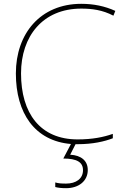

<svg xmlns="http://www.w3.org/2000/svg" viewBox="-20 -744 654 1004"><path d="M439 145C439 97 405 68 347 65L375 10C379 10 382 10 386 10C465 10 526 -4 570 -21V-44C522 -27 463 -15 386 -15C189 -15 90 -153 90 -360C90 -555 204 -699 405 -699C460 -699 516 -692 573 -662L583 -687C528 -712 470 -724 405 -724C191 -724 63 -568 63 -360C63 -152 162 -7 351 9L311 85C382 85 414 104 414 146C414 191 377 216 326 216C301 216 286 215 269 210V234C284 238 301 240 326 240C391 240 439 203 439 145Z"/></svg>

Font: Noto Sans Ethiopic Thin
Style: Regular
Weight: 100
Designer: Monotype Design Team
Foundry: Monotype Imaging Inc.
Version: Version 2.102